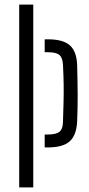

<svg xmlns="http://www.w3.org/2000/svg" viewBox="-20 -820 388 840"><path d="M64 0V-800H125.5V0ZM175.5 -175V-231.5H189Q226 -231.5 240.5 -243.8Q255 -256 255.5 -286.5Q257 -334 258 -372.8Q259 -411.5 258.5 -450.2Q258 -489 255.5 -536.5Q254 -567 240.2 -579.2Q226.5 -591.5 190 -591.5H175.5V-648H190Q256 -648 285.8 -621.5Q315.5 -595 317.5 -535Q319.5 -461.5 319.8 -404.2Q320 -347 317.5 -288Q314.5 -228 284.8 -201.5Q255 -175 189 -175Z"/></svg>

Font: Big Shoulders Stencil Text Light
Style: Regular
Weight: 300
Designer: Patric King
Foundry: XO Type Co
Version: Version 1.000